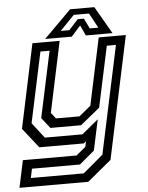

<svg xmlns="http://www.w3.org/2000/svg" viewBox="-80 -746 764 994"><g transform="rotate(-5 302.5 -249.0)"><path d="M101 0 20 -103 112.5 -540H254L176 -172L200 -141.5H322.5L383 -191.5L457 -540H598L462.5 97L338 200H-19.5L10.5 59H289.5L338.5 18.5L344.5 -10L332.5 0ZM43.5 154.5H318.5L423 66.5L542.5 -493.5H495L427.5 -177.5L326.5 -95H167L124 -149.5L197.5 -493.5H150L72 -127.5L134 -47.5H329.5L415 -118L381 41.5L303 107H53.5ZM322 -698H448L530 -556H391.5L366.5 -610L318.5 -556H180ZM338.5 -667.5 264 -590.5H308.5L357 -643.5H389L415 -590.5H459.5L417.5 -667.5Z"/></g></svg>

Font: Tourney Medium
Style: Italic
Weight: 500
Italic angle: -12°
Version: Version 1.015